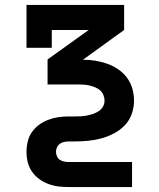

<svg xmlns="http://www.w3.org/2000/svg" viewBox="-20 -550 640 775"><path d="M257 205Q236 205 215.5 202.5Q195 200 175 192.5Q155 185 138 172.5Q121 160 109 142.5Q97 125 92 104.5Q87 84 87 63Q87 42 92 21Q97 0 109 -17Q121 -34 138 -46.5Q155 -59 175 -66.5Q195 -74 215.5 -77Q236 -80 257 -80H279Q292 -80 304.5 -80.5Q317 -81 330 -83.5Q343 -86 355 -90Q367 -94 378 -101Q389 -108 395.5 -119.5Q402 -131 402 -144Q402 -144 402 -144Q402 -144 402 -144Q402 -155 397.5 -166Q393 -177 385 -184.5Q377 -192 366.5 -196.5Q356 -201 345 -204Q334 -207 322.5 -208Q311 -209 300 -209H172V-310L338 -429H189V-357H87V-530H481V-429L315 -309Q340 -309 364.5 -305Q389 -301 412 -293Q435 -285 456 -271Q477 -257 492 -237Q507 -217 514 -193Q521 -169 521 -144H461H521Q521 -144 521 -144Q521 -144 521 -144Q521 -144 521 -143.5Q521 -143 521 -143Q521 -116 511.5 -89.5Q502 -63 483 -43.5Q464 -24 439 -11Q414 2 387.5 9Q361 16 333.5 18.5Q306 21 279 21H257Q248 21 238.5 23Q229 25 221.5 30.5Q214 36 210 44.5Q206 53 206 63Q206 72 210 81Q214 90 221.5 95Q229 100 238.5 102Q248 104 257 104H513V205Z"/></svg>

Font: Iosevka Curly Slab Extended
Style: Bold
Weight: 700
Width: 7
Monospace: yes
Designer: Belleve Invis
Foundry: Belleve Invis
Version: Version 11.1.0; ttfautohint (v1.8.3)